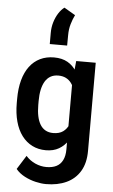

<svg xmlns="http://www.w3.org/2000/svg" viewBox="-66 -878 667 1129"><g transform="rotate(5 267.5 -313.5)"><path d="M363.8 -528.3H479V-7.3Q479 64 450.2 112.1Q421.4 160.2 369.6 184.1Q317.9 208 249.5 208Q221.7 208 188 200.2Q154.3 192.4 122.8 176Q91.3 159.7 70.3 134.3L121.6 52.7Q145 79.1 177.2 93.5Q209.5 107.9 243.2 107.9Q277.8 107.9 301.8 95.9Q325.7 84 338.6 58.6Q351.6 33.2 351.6 -5.9V-407.2ZM37.1 -251V-275.4Q37.1 -337.9 50.3 -386.7Q63.5 -435.5 88.9 -469.2Q114.3 -502.9 150.6 -520.5Q187 -538.1 232.4 -538.1Q279.8 -538.1 312.5 -519.5Q345.2 -501 366.2 -466.6Q387.2 -432.1 399.2 -385.5Q411.1 -338.9 417.5 -282.2V-241.2Q411.6 -187 398.2 -141.1Q384.8 -95.2 362.5 -61.3Q340.3 -27.3 308.1 -8.8Q275.9 9.8 231.4 9.8Q186.5 9.8 150.6 -8.3Q114.7 -26.4 89.1 -60.5Q63.5 -94.7 50.3 -143.1Q37.1 -191.4 37.1 -251ZM164.1 -275.4V-251Q164.1 -214.4 170.2 -185.5Q176.3 -156.7 188.5 -136.5Q200.7 -116.2 220 -105.5Q239.3 -94.7 265.6 -94.7Q301.3 -94.7 323.5 -110.6Q345.7 -126.5 357.2 -154.1Q368.7 -181.6 372.1 -216.8V-306.2Q370.1 -334.5 363 -357.7Q356 -380.9 343.3 -397.9Q330.6 -415 311.5 -424.6Q292.5 -434.1 266.6 -434.1Q240.2 -434.1 220.9 -423.1Q201.7 -412.1 189.2 -391.6Q176.8 -371.1 170.4 -341.8Q164.1 -312.5 164.1 -275.4ZM200.2 -614.3V-680.2Q200.2 -712.9 209.2 -743.2Q218.3 -773.4 233.6 -797.4Q249 -821.3 267.6 -835L333.5 -796.4Q321.3 -772.5 312.3 -741.9Q303.2 -711.4 303.2 -674.8L302.7 -614.3Z"/></g></svg>

Font: Roboto SemiCondensed SemiBold
Style: Regular
Weight: 600
Width: 4
Designer: Christian Robertson
Foundry: Google
Version: Version 3.009; 2024